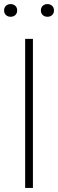

<svg xmlns="http://www.w3.org/2000/svg" viewBox="-29 -919 284 939"><path d="M94 -729H132V0H94ZM171 -868Q171 -882 180 -890.5Q189 -899 203 -899Q217 -899 226 -890.5Q235 -882 235 -868Q235 -854 226 -845.5Q217 -837 203 -837Q189 -837 180 -845.5Q171 -854 171 -868ZM-9 -868Q-9 -882 0 -890.5Q9 -899 23 -899Q37 -899 46 -890.5Q55 -882 55 -868Q55 -854 46 -845.5Q37 -837 23 -837Q9 -837 0 -845.5Q-9 -854 -9 -868Z"/></svg>

Font: Mona Sans VF XLt
Style: Regular
Weight: 200
Designer: Deni Anggara
Foundry: GitHub
Version: Version 2.000;Glyphs 3.2.3 (3260)